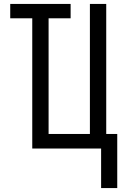

<svg xmlns="http://www.w3.org/2000/svg" viewBox="-20 -755 640 976"><path d="M494 201V0H144V-662H32V-735H339V-662H227V-74H437V-735H520V-74H576V201Z"/></svg>

Font: Iosevka Fixed Extended
Style: Regular
Weight: 400
Width: 7
Monospace: yes
Designer: Belleve Invis
Foundry: Belleve Invis
Version: Version 24.1.1; ttfautohint (v1.8.4)